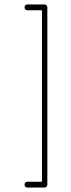

<svg xmlns="http://www.w3.org/2000/svg" viewBox="-20 -808 318 860"><path d="M180 -788H102C95 -788 90 -782 90 -775C90 -768 95 -762 102 -762H168V6H102C95 6 90 12 90 19C90 26 95 32 102 32H180C187 32 192 26 192 19V-775C192 -782 187 -788 180 -788Z"/></svg>

Font: LS
Style: LightAlt
Weight: 250
Designer: BSozoo
Foundry: BSozoo
Version: Version 001.000